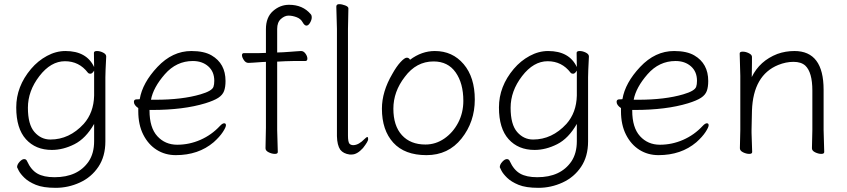

<svg xmlns="http://www.w3.org/2000/svg" viewBox="-20 -729 4069 922"><path d="M490 -457Q486 -381 486 -358V-50Q486 22 452.5 72Q419 122 363.5 147.5Q308 173 247.5 173Q187 173 152 158.5Q117 144 97.5 125Q78 106 70 90.5Q62 75 62 74Q62 61 74 48Q86 35 96 35Q106 35 110 45Q129 87 159.5 104.5Q190 122 242 122Q354 122 406 46Q432 7 432 -51V-134Q392 -64 337.5 -36.5Q283 -9 229 -9Q151 -9 104.5 -60.5Q58 -112 58 -213Q58 -314 129 -398Q162 -437 205.5 -460.5Q249 -484 294 -484Q396 -484 432 -407L431 -475Q431 -484 445.5 -484Q460 -484 475 -476.5Q490 -469 490 -458ZM432 -390Q423 -375 414.5 -375Q406 -375 402 -380Q360 -435 292 -435Q224 -435 169 -363.5Q114 -292 114 -211.5Q114 -131 145.5 -95Q177 -59 222 -59Q313 -59 382 -134Q430 -188 432 -270Z M698 -201V-198Q698 -116 735.5 -75Q773 -34 831 -34Q889 -34 942.5 -57.5Q996 -81 1036 -124Q1048 -137 1056.5 -137Q1065 -137 1065 -127.5Q1065 -118 1050 -95Q1035 -72 1006 -46Q933 16 824 16Q773 16 732.5 -9.5Q692 -35 668 -82.5Q644 -130 644 -195V-210Q623 -224 623 -240Q623 -252 637 -252Q651 -252 651 -253Q664 -331 736 -407.5Q808 -484 899 -484Q960 -484 996 -463Q1063 -424 1063 -340Q1063 -311 1056 -292Q1049 -273 1028.5 -259.5Q1008 -246 966 -233Q861 -201 710 -201ZM726 -250Q855 -250 943 -276Q998 -292 1005 -312Q1009 -323 1009 -341Q1009 -385 980 -410.5Q951 -436 906 -436Q827 -436 771.5 -372.5Q716 -309 705 -250Z M1255 -17 1257 -116V-432L1237 -431Q1215 -430 1194 -428L1173 -427Q1160 -427 1151 -440.5Q1142 -454 1142 -464Q1142 -474 1152 -474H1226L1257 -475V-589Q1257 -646 1291 -676Q1325 -706 1368 -706Q1434 -706 1472 -661Q1477 -656 1477 -645Q1477 -634 1469 -620Q1461 -606 1451.5 -606Q1442 -606 1433 -622.5Q1424 -639 1404 -646.5Q1384 -654 1365.5 -654Q1347 -654 1329 -638Q1311 -622 1311 -590V-477L1339 -478Q1351 -479 1368.5 -480Q1386 -481 1402 -482.5Q1418 -484 1425 -484H1426Q1438 -484 1447 -471.5Q1456 -459 1456 -447.5Q1456 -436 1446 -436Q1446 -436 1389 -436Q1363 -436 1350 -435L1311 -433V-105L1314 1Q1314 10 1300 10Q1286 10 1270.5 2.5Q1255 -5 1255 -17Z M1658 -39Q1665 -32 1676 -32H1678Q1703 -33 1731 -62Q1740 -71 1744 -71Q1748 -71 1748 -60.5Q1748 -50 1723 -18Q1695 13 1669 13H1659Q1629 9 1614 -10Q1599 -32 1598 -75V-590L1595 -697Q1595 -709 1608.5 -709Q1622 -709 1637.5 -703Q1653 -697 1653 -689L1651 -590V-78Q1651 -48 1658 -39Z M1949 -442Q2005 -484 2068 -484Q2153 -484 2206.5 -421Q2260 -358 2260 -251Q2260 -144 2196.5 -64Q2133 16 2028 16Q1923 16 1868.5 -44Q1814 -104 1814 -207Q1814 -289 1864 -374Q1884 -410 1903.5 -431Q1923 -452 1933.5 -452Q1944 -452 1949 -442ZM2023 -35Q2072 -35 2113.5 -63.5Q2155 -92 2180 -139.5Q2205 -187 2205 -245Q2205 -329 2168 -381.5Q2131 -434 2062 -434Q1979 -434 1924 -360Q1869 -289 1869 -207Q1869 -125 1910 -80Q1951 -35 2023 -35Z M2808 -457Q2804 -381 2804 -358V-50Q2804 22 2770.5 72Q2737 122 2681.5 147.5Q2626 173 2565.5 173Q2505 173 2470 158.5Q2435 144 2415.5 125Q2396 106 2388 90.5Q2380 75 2380 74Q2380 61 2392 48Q2404 35 2414 35Q2424 35 2428 45Q2447 87 2477.5 104.5Q2508 122 2560 122Q2672 122 2724 46Q2750 7 2750 -51V-134Q2710 -64 2655.5 -36.5Q2601 -9 2547 -9Q2469 -9 2422.5 -60.5Q2376 -112 2376 -213Q2376 -314 2447 -398Q2480 -437 2523.5 -460.5Q2567 -484 2612 -484Q2714 -484 2750 -407L2749 -475Q2749 -484 2763.5 -484Q2778 -484 2793 -476.5Q2808 -469 2808 -458ZM2750 -390Q2741 -375 2732.5 -375Q2724 -375 2720 -380Q2678 -435 2610 -435Q2542 -435 2487 -363.5Q2432 -292 2432 -211.5Q2432 -131 2463.5 -95Q2495 -59 2540 -59Q2631 -59 2700 -134Q2748 -188 2750 -270Z M3016 -201V-198Q3016 -116 3053.5 -75Q3091 -34 3149 -34Q3207 -34 3260.5 -57.5Q3314 -81 3354 -124Q3366 -137 3374.5 -137Q3383 -137 3383 -127.5Q3383 -118 3368 -95Q3353 -72 3324 -46Q3251 16 3142 16Q3091 16 3050.5 -9.5Q3010 -35 2986 -82.5Q2962 -130 2962 -195V-210Q2941 -224 2941 -240Q2941 -252 2955 -252Q2969 -252 2969 -253Q2982 -331 3054 -407.5Q3126 -484 3217 -484Q3278 -484 3314 -463Q3381 -424 3381 -340Q3381 -311 3374 -292Q3367 -273 3346.5 -259.5Q3326 -246 3284 -233Q3179 -201 3028 -201ZM3044 -250Q3173 -250 3261 -276Q3316 -292 3323 -312Q3327 -323 3327 -341Q3327 -385 3298 -410.5Q3269 -436 3224 -436Q3145 -436 3089.5 -372.5Q3034 -309 3023 -250Z M3879 -17 3881 -105V-294Q3881 -382 3847 -414Q3827 -432 3790.5 -432Q3754 -432 3717 -417Q3597 -368 3591 -198Q3590 -149 3589 -105V-91Q3589 -91 3592 1Q3592 10 3578 10Q3564 10 3548.5 2.5Q3533 -5 3533 -17L3535 -105V-365L3532 -472Q3532 -481 3546.5 -481Q3561 -481 3576 -473.5Q3591 -466 3591 -456V-428Q3591 -411 3590.5 -392Q3590 -373 3590 -359Q3628 -437 3713 -470Q3752 -484 3795 -484Q3935 -484 3935 -298V-105L3938 1Q3938 10 3924 10Q3910 10 3894.5 2.5Q3879 -5 3879 -17Z"/></svg>

Font: LXGW WenKai Light
Style: Regular
Weight: 300
Designer: LXGW / Fontworks Inc.
Foundry: LXGW / Fontworks Inc.
Version: Version 1.501; October 10, 2024